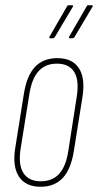

<svg xmlns="http://www.w3.org/2000/svg" viewBox="-20 -707 374 733"><path d="M135 6Q78 6 52.5 -32.5Q27 -71 38 -141L71 -348Q82 -418 113.5 -451.5Q145 -485 199 -485Q256 -485 281 -447Q306 -409 295 -338L262 -131Q251 -61 219.5 -27.5Q188 6 135 6ZM136 -15Q180 -15 206 -43.5Q232 -72 241 -132L273 -338Q283 -400 263.5 -432Q244 -464 197 -464Q153 -464 127 -435Q101 -406 92 -347L59 -141Q49 -79 69 -47Q89 -15 136 -15ZM246 -561Q244 -561 243.5 -563Q243 -565 244 -567L311 -683Q313 -687 316 -687H331Q333 -687 334 -685Q335 -683 333 -681L264 -565Q261 -561 257 -561ZM171 -561Q169 -561 168.5 -563Q168 -565 169 -567L236 -683Q238 -687 242 -687H256Q258 -687 259 -685Q260 -683 258 -681L189 -565Q186 -561 182 -561Z"/></svg>

Font: Sofia Sans Extra Condensed Thin
Style: Italic
Weight: 250
Italic angle: -9°
Version: Version 4.100